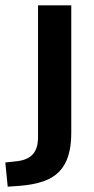

<svg xmlns="http://www.w3.org/2000/svg" viewBox="-74 -509 353 722"><path d="M-45 193 -54 102 -8 97Q31 92 50 70.5Q69 49 69 7V-489H194V-9Q194 40 183 76Q172 112 149 136Q126 160 88.5 173Q51 186 -2 190Z"/></svg>

Font: NunitoSans3
Style: Bold
Weight: 700
Designer: Vernon Adams
Foundry: Vernon Adams
Version: Version 3.101;gftools[0.9.27]